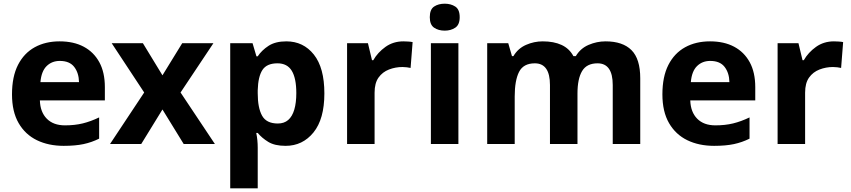

<svg xmlns="http://www.w3.org/2000/svg" viewBox="-20 -780 4608 1040"><path d="M303 -556Q379 -556 433.5 -527Q488 -498 518 -443Q548 -388 548 -308V-236H196Q198 -173 233.5 -137Q269 -101 332 -101Q385 -101 428 -111.5Q471 -122 517 -144V-29Q477 -9 432.5 0.5Q388 10 325 10Q243 10 180 -20.5Q117 -51 81 -113Q45 -175 45 -269Q45 -365 77.5 -428.5Q110 -492 168 -524Q226 -556 303 -556ZM304 -450Q261 -450 232.5 -422Q204 -394 199 -335H408Q407 -385 382 -417.5Q357 -450 304 -450Z M761 -279 585 -546H754L860 -372L967 -546H1136L958 -279L1144 0H975L860 -187L745 0H576Z M1531 -556Q1623 -556 1680 -484.5Q1737 -413 1737 -274Q1737 -135 1678 -62.5Q1619 10 1527 10Q1468 10 1433 -11.5Q1398 -33 1376 -60H1368Q1372 -41 1374 -20.5Q1376 0 1376 20V240H1227V-546H1348L1369 -475H1376Q1398 -508 1435 -532Q1472 -556 1531 -556ZM1483 -437Q1425 -437 1401.5 -401Q1378 -365 1376 -291V-275Q1376 -196 1399.5 -153.5Q1423 -111 1485 -111Q1519 -111 1541 -130Q1563 -149 1574 -186Q1585 -223 1585 -276Q1585 -356 1560.5 -396.5Q1536 -437 1483 -437Z M2165 -556Q2176 -556 2191 -555Q2206 -554 2215 -552L2204 -412Q2197 -414 2183.5 -415.5Q2170 -417 2160 -417Q2122 -417 2087 -403.5Q2052 -390 2030.5 -360Q2009 -330 2009 -278V0H1860V-546H1973L1995 -454H2002Q2026 -496 2068 -526Q2110 -556 2165 -556Z M2463 -546V0H2314V-546ZM2389 -760Q2422 -760 2446 -744.5Q2470 -729 2470 -686.8Q2470 -646 2446 -630Q2422 -614 2389 -614Q2354.7 -614 2331.4 -630Q2308 -646 2308 -686.8Q2308 -729 2331.4 -744.5Q2354.7 -760 2389 -760Z M3260 -556Q3353 -556 3400.5 -508.5Q3448 -461 3448 -356V0H3299V-319.4Q3299 -437 3216.8 -437Q3158 -437 3133 -395Q3108 -353 3108 -273.5V0H2959V-319.4Q2959 -437 2877 -437Q2815.3 -437 2791.6 -390.7Q2768 -344.4 2768 -257.4V0H2619V-546H2733L2753.2 -476H2761Q2786 -518 2829.5 -537Q2873 -556 2919.7 -556Q2980 -556 3022 -536.5Q3064 -517 3086 -476H3099Q3124 -518 3168.5 -537Q3213 -556 3260 -556Z M3826 -556Q3902 -556 3956.5 -527Q4011 -498 4041 -443Q4071 -388 4071 -308V-236H3719Q3721 -173 3756.5 -137Q3792 -101 3855 -101Q3908 -101 3951 -111.5Q3994 -122 4040 -144V-29Q4000 -9 3955.5 0.5Q3911 10 3848 10Q3766 10 3703 -20.5Q3640 -51 3604 -113Q3568 -175 3568 -269Q3568 -365 3600.5 -428.5Q3633 -492 3691 -524Q3749 -556 3826 -556ZM3827 -450Q3784 -450 3755.5 -422Q3727 -394 3722 -335H3931Q3930 -385 3905 -417.5Q3880 -450 3827 -450Z M4497 -556Q4508 -556 4523 -555Q4538 -554 4547 -552L4536 -412Q4529 -414 4515.5 -415.5Q4502 -417 4492 -417Q4454 -417 4419 -403.5Q4384 -390 4362.5 -360Q4341 -330 4341 -278V0H4192V-546H4305L4327 -454H4334Q4358 -496 4400 -526Q4442 -556 4497 -556Z"/></svg>

Font: Noto Sans Hanifi Rohingya
Style: Regular
Weight: 400
Designer: Monotype Design Team and DaltonMaag
Foundry: Google LLC
Version: Version 2.101